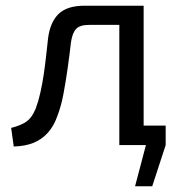

<svg xmlns="http://www.w3.org/2000/svg" viewBox="-20 -507 618 671"><path d="M410 -68H559V0L512 144H452L490 0H410ZM469 -487V-420H291Q260 -420 246.5 -406.5Q233 -393 228 -359Q223 -315 216.5 -269Q210 -223 202 -180Q194 -137 181 -103Q169 -68 148 -44Q127 -20 97.5 -8Q68 4 28 5L19 -60Q46 -67 62.5 -76Q79 -85 88.5 -98Q98 -111 105 -128Q114 -152 121 -183Q128 -214 133 -248Q138 -282 141.5 -314.5Q145 -347 148 -373Q155 -429 184.5 -458Q214 -487 275 -487ZM482 -487V0H397V-487Z"/></svg>

Font: Exo 2
Style: Regular
Weight: 400
Designer: Natanael Gama
Foundry: Natanael Gama
Version: Version 2.010